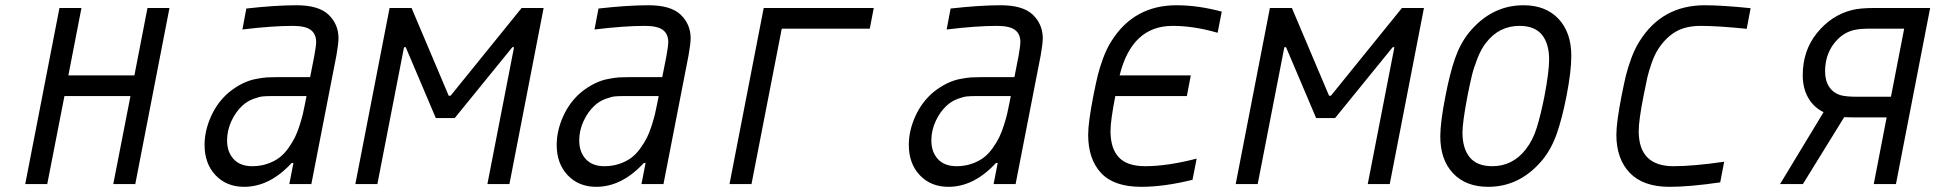

<svg xmlns="http://www.w3.org/2000/svg" viewBox="-20 -697 7373 727"><path d="M205.1 -666.7H288.4L238.9 -411.5H488.9L538.4 -666.7H621.7L492.2 0H408.9L474 -333.3H224L158.9 0H75.5Z M1140.6 -333.3H1013Q988.9 -333.3 975.3 -332Q961.6 -330.7 939.5 -322.6Q917.3 -314.5 899.1 -298.2Q873 -274.7 856.4 -238.9Q839.8 -203.1 839.8 -165.4Q839.8 -121.7 864.6 -94.7Q889.3 -67.7 934.9 -67.7Q966.1 -67.7 992.5 -76.8Q1018.9 -85.9 1037.4 -99.9Q1056 -113.9 1071.6 -135.7Q1087.2 -157.6 1096.7 -176.8Q1106.1 -196 1114.6 -222.7Q1123 -249.3 1127 -266.3Q1130.9 -283.2 1135.4 -306.6ZM1102.9 -677.1Q1184.9 -677.1 1222.7 -642.6Q1261.7 -606.1 1261.7 -552.1Q1261.7 -532.6 1253.9 -487.6L1158.9 0H1075.5L1091.1 -80.1H1084.6Q1001.3 10.4 904.3 10.4Q837.9 10.4 796.2 -33.5Q754.6 -77.5 754.6 -148.4Q754.6 -201.8 779 -256.2Q803.4 -310.5 846.4 -347Q871.1 -367.2 897.1 -380.2Q923.2 -393.2 949.5 -398.1Q975.9 -403 990.9 -404Q1005.9 -404.9 1028 -404.9H1154.3L1169.9 -484.4Q1177.1 -524.7 1177.1 -537.1Q1177.1 -568.4 1156.6 -583.7Q1136.1 -599 1087.9 -599Q1009.8 -599 897.8 -585.3L912.8 -664.7Q1022.8 -677.1 1102.9 -677.1Z M1408.9 0H1325.5L1455.1 -666.7H1538.4L1679 -334.6H1686.2L1955.1 -666.7H2038.4L1908.9 0H1825.5L1926.4 -518.2H1919.9L1701.8 -250H1630.2L1516.3 -518.2H1509.8Z M2474 -333.3H2346.4Q2322.3 -333.3 2308.6 -332Q2294.9 -330.7 2272.8 -322.6Q2250.7 -314.5 2232.4 -298.2Q2206.4 -274.7 2189.8 -238.9Q2173.2 -203.1 2173.2 -165.4Q2173.2 -121.7 2197.9 -94.7Q2222.7 -67.7 2268.2 -67.7Q2299.5 -67.7 2325.8 -76.8Q2352.2 -85.9 2370.8 -99.9Q2389.3 -113.9 2404.9 -135.7Q2420.6 -157.6 2430 -176.8Q2439.5 -196 2447.9 -222.7Q2456.4 -249.3 2460.3 -266.3Q2464.2 -283.2 2468.8 -306.6ZM2436.2 -677.1Q2518.2 -677.1 2556 -642.6Q2595.1 -606.1 2595.1 -552.1Q2595.1 -532.6 2587.2 -487.6L2492.2 0H2408.9L2424.5 -80.1H2418Q2334.6 10.4 2237.6 10.4Q2171.2 10.4 2129.6 -33.5Q2087.9 -77.5 2087.9 -148.4Q2087.9 -201.8 2112.3 -256.2Q2136.7 -310.5 2179.7 -347Q2204.4 -367.2 2230.5 -380.2Q2256.5 -393.2 2282.9 -398.1Q2309.2 -403 2324.2 -404Q2339.2 -404.9 2361.3 -404.9H2487.6L2503.3 -484.4Q2510.4 -524.7 2510.4 -537.1Q2510.4 -568.4 2489.9 -583.7Q2469.4 -599 2421.2 -599Q2343.1 -599 2231.1 -585.3L2246.1 -664.7Q2356.1 -677.1 2436.2 -677.1Z M2871.7 -666.7H3288.4L3273.4 -588.5H2940.1L2825.5 0H2742.2Z M3807.3 -333.3H3679.7Q3655.6 -333.3 3641.9 -332Q3628.3 -330.7 3606.1 -322.6Q3584 -314.5 3565.8 -298.2Q3539.7 -274.7 3523.1 -238.9Q3506.5 -203.1 3506.5 -165.4Q3506.5 -121.7 3531.2 -94.7Q3556 -67.7 3601.6 -67.7Q3632.8 -67.7 3659.2 -76.8Q3685.5 -85.9 3704.1 -99.9Q3722.7 -113.9 3738.3 -135.7Q3753.9 -157.6 3763.3 -176.8Q3772.8 -196 3781.2 -222.7Q3789.7 -249.3 3793.6 -266.3Q3797.5 -283.2 3802.1 -306.6ZM3769.5 -677.1Q3851.6 -677.1 3889.3 -642.6Q3928.4 -606.1 3928.4 -552.1Q3928.4 -532.6 3920.6 -487.6L3825.5 0H3742.2L3757.8 -80.1H3751.3Q3668 10.4 3571 10.4Q3504.6 10.4 3462.9 -33.5Q3421.2 -77.5 3421.2 -148.4Q3421.2 -201.8 3445.6 -256.2Q3470.1 -310.5 3513 -347Q3537.8 -367.2 3563.8 -380.2Q3589.8 -393.2 3616.2 -398.1Q3642.6 -403 3657.6 -404Q3672.5 -404.9 3694.7 -404.9H3821L3836.6 -484.4Q3843.7 -524.7 3843.7 -537.1Q3843.7 -568.4 3823.2 -583.7Q3802.7 -599 3754.6 -599Q3676.4 -599 3564.5 -585.3L3579.4 -664.7Q3689.5 -677.1 3769.5 -677.1Z M4119.8 -333.3Q4129.6 -382.8 4136.4 -410.8Q4143.2 -438.8 4156.6 -475.6Q4169.9 -512.4 4188.2 -541Q4273.4 -677.1 4434.9 -677.1Q4516.3 -677.1 4606.1 -653L4590.5 -572.9Q4500.7 -599 4419.9 -599Q4265.6 -599 4219.4 -411.5H4488.9L4474 -333.3H4203.1Q4184.9 -240.9 4184.9 -200.5Q4184.9 -134.8 4216.5 -101.2Q4248 -67.7 4316.4 -67.7Q4399.7 -67.7 4511.1 -96.4L4495.4 -16.3Q4388.7 10.4 4301.4 10.4Q4197.9 10.4 4149.1 -42Q4100.3 -94.4 4100.3 -186.8Q4100.3 -233.1 4119.8 -333.3Z M4742.2 0H4658.9L4788.4 -666.7H4871.7L5012.4 -334.6H5019.5L5288.4 -666.7H5371.7L5242.2 0H5158.9L5259.8 -518.2H5253.3L5035.2 -250H4963.5L4849.6 -518.2H4843.1Z M5615.2 10.4Q5530.6 10.4 5482.1 -40.7Q5433.6 -91.8 5433.6 -181Q5433.6 -233.1 5453.1 -333.3Q5469.4 -417.3 5488.9 -474.3Q5508.5 -531.2 5541.7 -572.9Q5627 -677.1 5748.7 -677.1Q5832.7 -677.1 5881.2 -625.7Q5929.7 -574.2 5929.7 -485.7Q5929.7 -426.4 5911.5 -333.3Q5895.2 -250 5875.3 -192.7Q5855.5 -135.4 5822.3 -93.8Q5737 10.4 5615.2 10.4ZM5845.7 -471.4Q5845.7 -531.9 5818.4 -565.4Q5791 -599 5733.7 -599Q5656.2 -599 5606.8 -535.2Q5587.9 -511.1 5573.9 -474.9Q5559.9 -438.8 5553.1 -410.5Q5546.2 -382.2 5536.5 -333.3Q5517.6 -233.7 5517.6 -195.3Q5517.6 -134.8 5545.2 -101.2Q5572.9 -67.7 5630.2 -67.7Q5707.7 -67.7 5757.2 -131.5Q5783.9 -165.4 5798.8 -213.2Q5813.8 -261.1 5828.1 -333.3Q5845.7 -426.4 5845.7 -471.4Z M6119.8 -333.3Q6129.6 -382.8 6136.4 -410.8Q6143.2 -438.8 6156.6 -475.6Q6169.9 -512.4 6188.2 -541Q6273.4 -677.1 6434.9 -677.1Q6500.7 -677.1 6608.7 -666L6593.8 -587.9Q6484.4 -599 6419.9 -599Q6363.9 -599 6326.5 -577.8Q6289.1 -556.6 6260.4 -513.7Q6245.4 -491.5 6233.7 -457.7Q6222 -423.8 6217.1 -401.7Q6212.2 -379.6 6203.1 -333.3Q6184.9 -240.9 6184.9 -200.5Q6184.9 -67.7 6316.4 -67.7Q6391.9 -67.7 6508.5 -84.6L6493.5 -6.5Q6378.3 10.4 6301.4 10.4Q6201.8 10.4 6151 -42.6Q6100.3 -95.7 6100.3 -186.8Q6100.3 -233.1 6119.8 -333.3Z M7123.7 -252.6H6994.1Q6989.6 -252.6 6979.2 -252.9Q6968.7 -253.3 6962.9 -253.3L6806.6 0H6720.1L6884.8 -272.1Q6847 -291 6826.5 -327.1Q6806 -363.3 6806 -412.1Q6806 -505.9 6860.4 -572.6Q6914.7 -639.3 6992.2 -658.9Q7022.8 -666.7 7074.9 -666.7H7288.4L7158.9 0H7074.9ZM7140 -330.7 7190.1 -588.5H7059.9Q7022.8 -588.5 7000 -583.3Q6953.8 -572.3 6922.2 -529.3Q6890.6 -486.3 6890.6 -426.4Q6890.6 -391.3 6906.6 -367.5Q6922.5 -343.8 6951.8 -335.9Q6972.7 -330.7 7009.8 -330.7Z"/></svg>

Font: Monoid
Style: Italic
Weight: 400
Width: 4
Italic angle: -11°
Monospace: yes
Version: Version 0.61